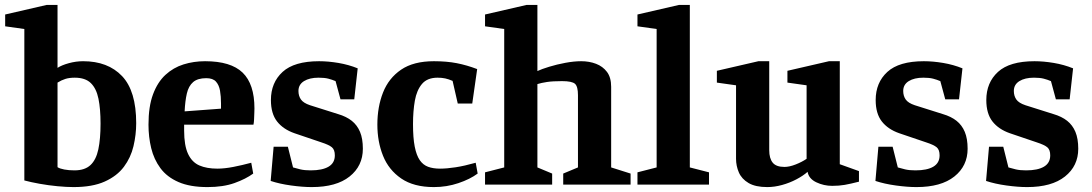

<svg xmlns="http://www.w3.org/2000/svg" viewBox="-20 -751 4440 781"><path d="M279 10Q251 10 214 6.5Q177 3 141 -3.5Q105 -10 79 -17V-633L1 -644V-692L170 -731H214V-475Q231 -486 260 -494Q289 -502 318 -502Q419 -502 476.5 -441.5Q534 -381 534 -250Q534 -203 523 -156.5Q512 -110 484 -72.5Q456 -35 406 -12.5Q356 10 279 10ZM283 -58Q325 -58 348 -79.5Q371 -101 380 -143.5Q389 -186 389 -248Q389 -308 380.5 -349.5Q372 -391 349.5 -413Q327 -435 284 -435Q262 -435 246 -430Q230 -425 214 -415V-71Q223 -65 241.5 -61.5Q260 -58 283 -58Z M824 10Q753 10 706 -10.5Q659 -31 632.5 -67Q606 -103 595 -148.5Q584 -194 584 -244Q584 -318 602.5 -367.5Q621 -417 653 -446.5Q685 -476 726.5 -489Q768 -502 814 -502Q919 -502 967 -455.5Q1015 -409 1015 -310Q1015 -304 1014.5 -291.5Q1014 -279 1013.5 -266Q1013 -253 1011 -244H729V-220Q729 -159 745 -125Q761 -91 791 -78Q821 -65 864 -65Q893 -65 929 -72Q965 -79 1002 -89L1010 -45Q980 -23 934 -6.5Q888 10 824 10ZM731 -298 879 -309V-330Q879 -359 875 -382Q871 -405 858.5 -419Q846 -433 819 -433Q784 -433 765.5 -417Q747 -401 740 -370.5Q733 -340 731 -298Z M1248 10Q1211 10 1164 3.5Q1117 -3 1081 -15L1093 -154H1151L1172 -70Q1185 -66 1202 -62Q1219 -58 1244 -58Q1291 -58 1316.5 -73Q1342 -88 1342 -119Q1342 -142 1330 -152Q1318 -162 1287 -172L1178 -209Q1132 -225 1107 -257Q1082 -289 1082 -344Q1082 -415 1129.5 -458.5Q1177 -502 1278 -502Q1315 -502 1356.5 -495Q1398 -488 1435 -473L1421 -347H1365L1345 -421Q1331 -427 1315.5 -431Q1300 -435 1276 -435Q1239 -435 1216.5 -421Q1194 -407 1194 -381Q1194 -361 1204 -346.5Q1214 -332 1241 -323L1355 -287Q1389 -277 1411 -259.5Q1433 -242 1444.5 -214.5Q1456 -187 1456 -146Q1456 -76 1402 -33Q1348 10 1248 10Z M1745 10Q1663 10 1612 -25Q1561 -60 1538 -117.5Q1515 -175 1515 -244Q1515 -316 1538 -374.5Q1561 -433 1611.5 -467.5Q1662 -502 1745 -502Q1797 -502 1838 -494Q1879 -486 1921 -470L1901 -330H1842L1821 -422Q1805 -429 1791 -432Q1777 -435 1760 -435Q1718 -435 1696.5 -409.5Q1675 -384 1667.5 -341.5Q1660 -299 1660 -246Q1660 -190 1667 -154.5Q1674 -119 1687.5 -99.5Q1701 -80 1721.5 -72.5Q1742 -65 1770 -65Q1797 -65 1833 -70.5Q1869 -76 1915 -89L1923 -45Q1892 -22 1844.5 -6Q1797 10 1745 10Z M1953 0V-50L2031 -70V-633L1953 -644V-692L2122 -731H2166V-462Q2183 -470 2214 -479.5Q2245 -489 2280 -495.5Q2315 -502 2344 -502Q2377 -502 2404.5 -491.5Q2432 -481 2449 -458.5Q2466 -436 2466 -398V-70L2545 -45V0H2271V-45L2331 -70V-364Q2331 -399 2319 -410Q2307 -421 2266 -421Q2228 -421 2205 -417.5Q2182 -414 2166 -409V-70L2226 -45V0Z M2573 0V-50L2651 -70V-633L2573 -644V-692L2742 -731H2786V-70L2864 -50V0Z M3101 10Q3053 10 3025 -6.5Q2997 -23 2985.5 -49.5Q2974 -76 2974 -105V-404L2896 -415V-463L3065 -502H3109V-140Q3109 -107 3123 -89.5Q3137 -72 3171 -72Q3191 -72 3216.5 -82Q3242 -92 3261 -105V-404L3183 -415V-463L3352 -502H3396V-83L3474 -55V-12Q3439 -3 3416 1Q3393 5 3365 5Q3331 5 3300.5 -9.5Q3270 -24 3265 -52Q3247 -36 3219.5 -21.5Q3192 -7 3161 1.5Q3130 10 3101 10Z M3708 10Q3671 10 3624 3.5Q3577 -3 3541 -15L3553 -154H3611L3632 -70Q3645 -66 3662 -62Q3679 -58 3704 -58Q3751 -58 3776.5 -73Q3802 -88 3802 -119Q3802 -142 3790 -152Q3778 -162 3747 -172L3638 -209Q3592 -225 3567 -257Q3542 -289 3542 -344Q3542 -415 3589.5 -458.5Q3637 -502 3738 -502Q3775 -502 3816.5 -495Q3858 -488 3895 -473L3881 -347H3825L3805 -421Q3791 -427 3775.5 -431Q3760 -435 3736 -435Q3699 -435 3676.5 -421Q3654 -407 3654 -381Q3654 -361 3664 -346.5Q3674 -332 3701 -323L3815 -287Q3849 -277 3871 -259.5Q3893 -242 3904.5 -214.5Q3916 -187 3916 -146Q3916 -76 3862 -33Q3808 10 3708 10Z M4158 10Q4121 10 4074 3.5Q4027 -3 3991 -15L4003 -154H4061L4082 -70Q4095 -66 4112 -62Q4129 -58 4154 -58Q4201 -58 4226.5 -73Q4252 -88 4252 -119Q4252 -142 4240 -152Q4228 -162 4197 -172L4088 -209Q4042 -225 4017 -257Q3992 -289 3992 -344Q3992 -415 4039.5 -458.5Q4087 -502 4188 -502Q4225 -502 4266.5 -495Q4308 -488 4345 -473L4331 -347H4275L4255 -421Q4241 -427 4225.5 -431Q4210 -435 4186 -435Q4149 -435 4126.5 -421Q4104 -407 4104 -381Q4104 -361 4114 -346.5Q4124 -332 4151 -323L4265 -287Q4299 -277 4321 -259.5Q4343 -242 4354.5 -214.5Q4366 -187 4366 -146Q4366 -76 4312 -33Q4258 10 4158 10Z"/></svg>

Font: Manuale
Style: Regular
Weight: 400
Designer: Eduardo Tunni / Pablo Cosgaya
Foundry: Eduardo Tunni / Pablo Cosgaya
Version: Version 1.002